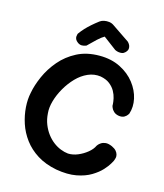

<svg xmlns="http://www.w3.org/2000/svg" viewBox="-122 -930 872 1019"><g transform="rotate(15 314.0 -420.0)"><path d="M282 -8Q220 -20 175.5 -48Q131 -76 102 -115Q73 -154 58.5 -198Q44 -242 41 -286Q38 -330 46 -366Q54 -410 76 -459.5Q98 -509 135 -552.5Q172 -596 225 -623.5Q278 -651 349 -651Q414 -651 463.5 -626Q513 -601 543.5 -561.5Q574 -522 583.5 -478Q593 -434 580 -395Q580 -395 575 -387.5Q570 -380 559 -373.5Q548 -367 530 -369Q511 -372 500.5 -382Q490 -392 486.5 -401.5Q483 -411 483 -411Q483 -411 482.5 -422.5Q482 -434 478 -452.5Q474 -471 463.5 -490Q453 -509 433.5 -524.5Q414 -540 382 -546Q346 -551 312 -536Q278 -521 250 -492Q222 -463 201 -426.5Q180 -390 169.5 -353Q159 -316 162 -285Q164 -252 175 -224.5Q186 -197 202 -176Q218 -155 237.5 -140Q257 -125 278.5 -116.5Q300 -108 320 -106Q347 -105 374.5 -116.5Q402 -128 424.5 -146.5Q447 -165 456 -185Q456 -185 460.5 -191Q465 -197 475 -203.5Q485 -210 499.5 -211.5Q514 -213 535 -204Q552 -196 560 -186.5Q568 -177 570.5 -167Q573 -157 571 -149Q569 -141 567 -136Q565 -131 565 -131Q565 -131 556 -115Q547 -99 527 -77Q507 -55 474 -35Q441 -15 393.5 -6Q346 3 282 -8ZM220 -687Q209 -695 205.5 -703Q202 -711 202.5 -718Q203 -725 204.5 -729.5Q206 -734 206 -734Q219 -752 232.5 -766.5Q246 -781 262.5 -795.5Q279 -810 300 -826Q309 -833 323 -836Q337 -839 352 -837Q367 -835 380 -825L473 -762Q473 -762 477.5 -757Q482 -752 485.5 -744Q489 -736 488 -726Q487 -716 476 -705Q468 -697 458.5 -695.5Q449 -694 440 -695.5Q431 -697 425.5 -699.5Q420 -702 420 -702L348 -756Q332 -747 312 -728.5Q292 -710 267 -685Q267 -685 260 -682.5Q253 -680 242.5 -679.5Q232 -679 220 -687Z"/></g></svg>

Font: Sour Gummy Medium
Style: Regular
Weight: 500
Designer: Stefie Justprince
Foundry: Eifetstype
Version: Version 1.000